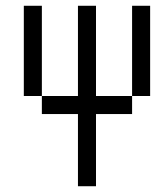

<svg xmlns="http://www.w3.org/2000/svg" viewBox="-20 -645 540 665"><path d="M125 -312.5H62.5V-625H125ZM125 -312.5H250V-625H312.5V-312.5H437.5V-250H312.5V0H250V-250H125ZM437.5 -625H500V-312.5H437.5Z"/></svg>

Font: 寒蝉点阵体 16px
Style: Regular
Weight: 400
Designer: Designed by Warren2060
Foundry: ChillType
Version: Version 1.000